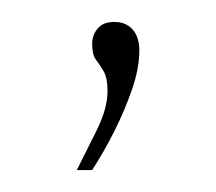

<svg xmlns="http://www.w3.org/2000/svg" viewBox="-20 -56 197 175"><path d="M50 99Q58 83 68 63Q78 43 78 27Q78 15 74.5 9Q71 3 67.5 -1.5Q64 -6 64 -16Q64 -24 69 -30Q74 -36 84 -36Q95 -36 101 -29Q107 -22 107 -10Q107 6 100.5 25Q94 44 84.5 63Q75 82 64 99Z"/></svg>

Font: Alumni Sans SC Thin
Style: Regular
Weight: 100
Designer: Robert E. Leuschke
Foundry: Robert E. Leuschke
Version: Version 1.018